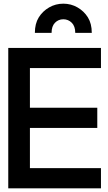

<svg xmlns="http://www.w3.org/2000/svg" viewBox="-20 -1016 588 1046"><path d="M25 -755H530V-645H143V-429H510V-319H143V-100H530V10H25ZM325 -996Q367 -996 402.5 -975.5Q438 -955 459 -921Q480 -887 480 -837H390Q390 -873 371 -892Q352 -911 325 -911Q298 -911 279.5 -892Q261 -873 261 -837H170Q170 -887 191 -921Q212 -955 247.5 -975.5Q283 -996 325 -996Z"/></svg>

Font: BLUETTI 2.0 Medium
Style: Italic
Weight: 500
Designer: Stijn de Vries
Foundry: tokotype
Version: Version 2.005;October 31, 2023;FontCreator 14.0.0.2814 64-bi